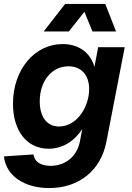

<svg xmlns="http://www.w3.org/2000/svg" viewBox="-30 -740 672 976"><path d="M220 216C372 216 483 126 511 -20L604 -500H469L450 -400C430 -471 372 -516 288 -516C145 -516 36 -385 36 -213C36 -74 107 16 217 16C287 16 347 -21 388 -84L376 -20C361 55 303 103 227 103C177 103 145 82 140 45L-10 55C0 152 92 216 220 216ZM270 -97C209 -97 172 -145 172 -225C172 -328 233 -403 318 -403C396 -403 437 -339 419 -246C401 -158 340 -97 270 -97ZM192 -580H320L399 -680L440 -580H560L505 -720H301Z"/></svg>

Font: Uncut Sans
Style: Bold Italic
Weight: 700
Italic angle: -11°
Designer: Kasper Nordkvist
Foundry: UNCUT.wtf
Version: Version 1.304;Glyphs 3.2 (3246)